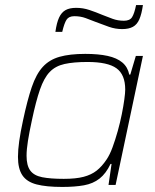

<svg xmlns="http://www.w3.org/2000/svg" viewBox="-20 -731 614 759"><path d="M226 8Q163 8 124.5 -2Q86 -12 68.5 -38Q51 -64 51 -111Q51 -138 56 -173.5Q61 -209 71 -255Q88 -335 105.5 -386.5Q123 -438 149 -466.5Q175 -495 215.5 -506.5Q256 -518 317 -518Q369 -518 405.5 -510Q442 -502 463.5 -484Q485 -466 491 -436H495L517 -510H545L437 0H409L421 -83H417Q399 -45 373.5 -25Q348 -5 312 1.5Q276 8 226 8ZM232 -24Q280 -24 310.5 -32Q341 -40 362 -56.5Q383 -73 401 -100Q414 -119 425 -149Q436 -179 445.5 -213Q455 -247 461.5 -279.5Q468 -312 471.5 -338Q475 -364 475 -377Q475 -436 440.5 -461Q406 -486 326 -486Q271 -486 235 -478Q199 -470 176.5 -446.5Q154 -423 138 -377Q122 -331 106 -255Q96 -209 90.5 -174.5Q85 -140 85 -115Q85 -77 99.5 -57Q114 -37 146.5 -30.5Q179 -24 232 -24ZM199 -605Q204 -641 213.5 -661.5Q223 -682 239 -691Q255 -700 281 -700Q308 -700 333.5 -691.5Q359 -683 385 -672Q405 -664 425.5 -656.5Q446 -649 470 -649Q493 -649 502 -663Q511 -677 518 -711H545Q540 -676 531 -655Q522 -634 505.5 -625Q489 -616 463 -616Q436 -616 410.5 -625Q385 -634 359 -644Q339 -652 318.5 -659.5Q298 -667 274 -667Q252 -667 243 -653Q234 -639 226 -605Z"/></svg>

Font: Saira Thin Thin
Style: Italic
Weight: 250
Italic angle: -12°
Version: Version 1.101